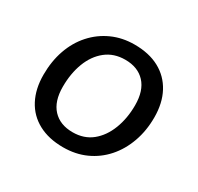

<svg xmlns="http://www.w3.org/2000/svg" viewBox="-115 -632 802 777"><g transform="rotate(30 285.5 -243.5)"><path d="M263 9Q196 9 147.5 -17Q99 -43 73.5 -91.5Q48 -140 48 -206Q48 -269 66.5 -322Q85 -375 120 -414Q155 -453 202.5 -474.5Q250 -496 307 -496Q375 -496 423 -470Q471 -444 497 -395.5Q523 -347 523 -280Q523 -218 504 -165Q485 -112 450.5 -73Q416 -34 368.5 -12.5Q321 9 263 9ZM266 -63Q319 -63 355.5 -92.5Q392 -122 411.5 -172.5Q431 -223 431 -284Q431 -352 397.5 -388Q364 -424 305 -424Q252 -424 215 -394.5Q178 -365 159 -315Q140 -265 140 -203Q140 -135 173.5 -99Q207 -63 266 -63Z"/></g></svg>

Font: Nunito Sans 12pt Medium
Style: Italic
Weight: 500
Italic angle: -9°
Designer: Vernon Adams
Foundry: Vernon Adams
Version: Version 3.101;gftools[0.9.27]